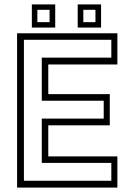

<svg xmlns="http://www.w3.org/2000/svg" viewBox="-20 -851 610 871"><path d="M57.5 0V-700H512.5V-558.5H199V-424H478V-282.5H199V-141.5H512.5V0ZM88.5 -31H485V-112H169.5V-313H450.5V-394H169.5V-589.5H485V-670.5H88.5ZM332.5 -726V-831H438.5V-726ZM124.5 -726V-831H230.5V-726ZM149.5 -750.5H205V-806.5H149.5ZM358 -750.5H413V-806.5H358Z"/></svg>

Font: Tourney Light
Style: Regular
Weight: 300
Version: Version 1.015